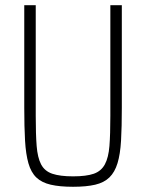

<svg xmlns="http://www.w3.org/2000/svg" viewBox="-20 -708 560 736"><path d="M260 8Q209 8 174.5 0Q140 -8 119.5 -27.5Q99 -47 89 -82Q79 -117 76 -169Q73 -221 73 -295V-688H117V-264Q117 -193 120.5 -148.5Q124 -104 137.5 -78Q151 -52 180.5 -42Q210 -32 260 -32Q311 -32 339.5 -42Q368 -52 382 -78Q396 -104 399.5 -148.5Q403 -193 403 -264V-688H447V-295Q447 -221 444 -169Q441 -117 430.5 -82.5Q420 -48 399.5 -28Q379 -8 345 0Q311 8 260 8Z"/></svg>

Font: Saira Condensed ExtraLight
Style: Regular
Weight: 250
Width: 3
Designer: Hector Gatti with collaboration of the Omnibus-Type team
Foundry: Omnibus-Type
Version: Version 1.101